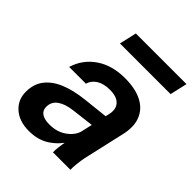

<svg xmlns="http://www.w3.org/2000/svg" viewBox="-204 -836 965 965"><g transform="rotate(45 279.0 -353.5)"><path d="M326 0Q325 -15 328 -38.5Q331 -62 337 -93H334L389 -334Q396 -362 388.5 -382.5Q381 -403 360.5 -414Q340 -425 307 -425Q262 -425 234.5 -407.5Q207 -390 199 -361H80Q102 -434 164.5 -477Q227 -520 319 -520Q393 -520 441 -495Q489 -470 507 -423Q525 -376 509 -310L459 -90Q455 -70 452 -43Q449 -16 450 0ZM164 10Q96 10 55 -26Q14 -62 14 -119Q14 -174 43 -211.5Q72 -249 125 -271Q178 -293 252 -301L407 -318L389 -238L248 -221Q198 -215 169 -194.5Q140 -174 140 -138Q140 -112 159.5 -99Q179 -86 214 -86Q269 -86 307 -114Q345 -142 354 -179L350 -99Q320 -50 274.5 -20Q229 10 164 10ZM177 -625 198 -717H558L537 -625Z"/></g></svg>

Font: Instrument Sans SemiBold
Style: Italic
Weight: 600
Italic angle: -13°
Designer: Rodrigo Fuenzalida
Foundry: fragTYPE
Version: Version 1.000;gftools[0.9.28]